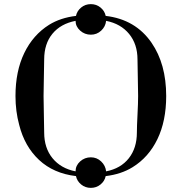

<svg xmlns="http://www.w3.org/2000/svg" viewBox="-20 -850 880 930"><path d="M785 -385Q785 -264 742.5 -176Q700 -88 622 -40Q567 -6 492 3Q487 27 467 43.5Q447 60 420 60Q393 60 373 43.5Q353 27 348 3Q239 -10 169 -75.5Q99 -141 73 -245Q55 -311 55 -385Q55 -505 97.5 -593Q140 -681 218 -730Q273 -764 348 -773Q353 -797 373 -813.5Q393 -830 420 -830Q447 -830 467 -813.5Q487 -797 492 -773Q636 -756 714 -643Q785 -540 785 -385ZM420 -88Q449 -88 470 -68Q491 -48 494 -20Q565 -34 604 -83.5Q643 -133 643 -208Q643 -237 646 -294Q649 -351 649 -385Q649 -419 647.5 -476Q646 -533 646 -562Q646 -636 605.5 -685.5Q565 -735 494 -749Q491 -721 470 -701.5Q449 -682 420 -682Q390 -682 368 -702Q346 -722 346 -749Q274 -735 234 -686.5Q194 -638 194 -562Q194 -533 192.5 -476Q191 -419 191 -385Q191 -351 192.5 -294Q194 -237 194 -208Q194 -133 234.5 -83.5Q275 -34 346 -20Q346 -48 368 -68Q390 -88 420 -88ZM420 -830Z"/></svg>

Font: Ponomar Unicode TT
Style: Regular
Weight: 400
Designer: Vladislav V. Dorosh, Yuri A.W. Shardt, Nikita Simmons, Aleksandr Andreev
Foundry: Ponomar Project
Version: 1.1